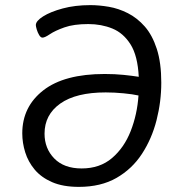

<svg xmlns="http://www.w3.org/2000/svg" viewBox="-20 -726 712 750"><path d="M288 4Q226 4 183.5 -14.5Q141 -33 115.5 -63.5Q90 -94 78.5 -131Q67 -168 67 -205Q67 -309 149 -373Q231 -437 389 -437Q429 -437 463 -433.5Q497 -430 522 -426Q518 -508 490 -552.5Q462 -597 419 -614.5Q376 -632 325 -632Q268 -632 231.5 -619Q195 -606 175 -592.5Q155 -579 146 -579Q139 -579 133 -589Q127 -599 123.5 -611Q120 -623 120 -628Q120 -644 148.5 -662Q177 -680 225 -693Q273 -706 333 -706Q367 -706 405 -699.5Q443 -693 479.5 -674.5Q516 -656 545.5 -622.5Q575 -589 592.5 -535Q610 -481 610 -403Q610 -329 591.5 -256.5Q573 -184 534.5 -125Q496 -66 435 -31Q374 4 288 4ZM154 -204Q154 -146 192 -107Q230 -68 299 -68Q370 -68 417.5 -108.5Q465 -149 490.5 -214Q516 -279 521 -353Q499 -358 463 -361.5Q427 -365 393 -365Q277 -365 215.5 -321.5Q154 -278 154 -204Z"/></svg>

Font: Asap
Style: Italic
Weight: 400
Italic angle: -6°
Designer: Pablo Cosgaya
Foundry: Omnibus-Type
Version: Version 3.001; ttfautohint (v1.8.3)